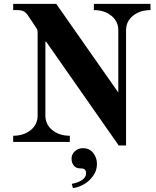

<svg xmlns="http://www.w3.org/2000/svg" viewBox="-20 -732 804 990"><path d="M48 0H340V-32C304 -32 274 -41.7 250 -61C226 -80.3 214 -105.3 214 -136V-517H218L592 18H630V-576C630 -606.7 642 -631.7 666 -651C690 -670.3 720 -680 756 -680V-712H464V-680C500 -680 530 -670.3 554 -651C578 -631.7 590 -606.7 590 -576V-255L270 -712H48V-680H66C82 -680 93.8 -678 101.5 -674C109.2 -670 116.3 -663.3 123 -654L163 -594C167.7 -587.3 170.7 -582.3 172 -579C173.3 -575.7 174 -570.3 174 -563V-136C174 -105.3 162 -80.3 138 -61C114 -41.7 84 -32 48 -32ZM349 86C349 100.7 353 112.7 361 122C369 131.3 378.7 136 390 136C402 136 410 137.3 414 140C420.7 144 424 151 424 161C424 175 417.2 186.7 403.5 196C389.8 205.3 372 212 350 216L356 238C374.7 235.3 393.2 229 411.5 219C429.8 209 445.8 194.7 459.5 176C473.2 157.3 480 136.3 480 113C480 92.3 473.7 73.7 461 57C448.3 40.3 430 32 406 32C392 32 379 37 367 47C355 57 349 70 349 86Z"/></svg>

Font: Km Standard TT
Style: Bold
Weight: 700
Designer: Alexey Kryukov <alexios@thessalonica.org.ru>
Version: Version 2.0.2